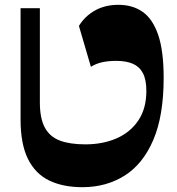

<svg xmlns="http://www.w3.org/2000/svg" viewBox="-20 -764 736 798"><path d="M322.5 14Q241.3 14 183.8 -14.1Q126.3 -42.3 95.9 -104.1Q65.5 -166 65.5 -267.2V-730H145.7V-338Q145.7 -271.7 166.5 -233.5Q187.2 -195.2 229.2 -179.6Q271.2 -164 335 -164Q407.2 -164 464.5 -189Q521.8 -214 555 -263.5Q588.3 -313 588.3 -386Q588.3 -433 573.9 -460.1Q559.5 -487.3 531.9 -499.1Q504.3 -511 463 -511Q430.5 -511 404.5 -505.3Q378.5 -499.5 357.8 -486.3L308 -656.3Q333.3 -697.3 375.1 -720.6Q417 -744 472 -744Q531.5 -744 573.2 -714.5Q615 -685 637.6 -618.6Q660.2 -552.3 660.2 -440Q660.2 -282.8 617.1 -182.3Q574 -81.8 497.6 -33.9Q421.2 14 322.5 14Z"/></svg>

Font: Savate ExtraLight
Style: Regular
Weight: 200
Designer: Max Esnée
Foundry: Plomb Type
Version: Version 2.000